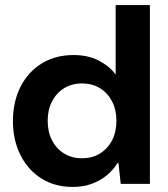

<svg xmlns="http://www.w3.org/2000/svg" viewBox="-20 -725 661 757"><path d="M266 12Q196 12 143 -21.5Q90 -55 60.5 -114Q31 -173 31 -248Q31 -323 60.5 -382Q90 -441 144 -474.5Q198 -508 270 -508Q327 -508 369.5 -486Q412 -464 436 -431V-705H571V0H456L447 -83H444Q426 -54 400 -33Q374 -12 341 0Q308 12 266 12ZM303 -101Q344 -101 374.5 -120Q405 -139 422 -172Q439 -205 439 -249Q439 -292 422 -325Q405 -358 374.5 -377Q344 -396 303 -396Q263 -396 232.5 -377Q202 -358 185 -325Q168 -292 168 -249Q168 -205 185 -172Q202 -139 232.5 -120Q263 -101 303 -101Z"/></svg>

Font: DM Sans 9pt 36pt
Style: Bold
Weight: 700
Version: Version 4.004;gftools[0.9.30]